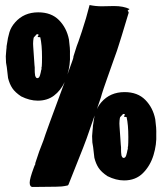

<svg xmlns="http://www.w3.org/2000/svg" viewBox="-20 -737 644 763"><path d="M601 -204Q603 -163 590 -120.5Q577 -78 548 -49Q519 -20 473 -20Q441 -20 407 -37Q383 -53 372 -69.5Q361 -86 355 -110L352 -136Q350 -156 348 -165L347 -171L346 -196L348 -221L349 -230Q349 -238 350 -241Q351 -247 352.5 -258.5Q354 -270 356 -278L332 -209L324 -186L310 -149L252 -3L249 0Q235 3 225 4Q215 5 202 5L110 6Q98 6 98 -11Q98 -27 114 -70Q117 -79 121 -86H120V-88Q135 -136 153 -180Q160 -204 237 -411Q221 -377 194.5 -357Q168 -337 130 -337Q98 -337 64 -354Q40 -370 29 -386.5Q18 -403 12 -427L9 -453Q7 -473 5 -482L4 -488L3 -513L5 -538L6 -547Q6 -555 7 -558Q11 -588 17.5 -609Q24 -630 40 -648Q75 -688 132 -688Q184 -688 214.5 -657Q245 -626 254 -580Q259 -544 258 -521Q260 -480 248 -441L266 -491Q267 -494 269.5 -501Q272 -508 272 -513Q279 -536 285 -554Q288 -560 305.5 -612.5Q323 -665 336 -717Q360 -712 384 -712L433 -713Q471 -713 495 -701Q494 -700 491 -698Q488 -696 487 -693Q488 -694 490 -691Q492 -688 491 -685L490 -682L464 -596Q456 -569 453 -561L445 -536L430 -494L406 -426Q389 -378 385 -364Q384 -360 383 -357Q382 -354 381 -350L369 -315L365 -303Q371 -317 383 -331Q418 -371 475 -371Q527 -371 557.5 -340Q588 -309 597 -263Q602 -227 601 -204ZM147 -509Q147 -559 140 -589Q131 -589 130 -591Q129 -593 134 -598Q131 -602 126 -601Q124 -598 115 -589V-590Q113 -586 112 -574.5Q111 -563 112 -552L117 -479L118 -469V-460Q118 -448 119 -442Q119 -435 122.5 -430Q126 -425 131 -427Q136 -428 139 -438Q142 -448 144 -460V-459L145 -462V-470L146 -473Q147 -485 147 -509ZM490 -192Q490 -242 483 -272Q474 -272 473 -274Q472 -276 477 -281Q474 -285 469 -284Q467 -281 458 -272V-273Q456 -269 455 -257.5Q454 -246 455 -235L460 -162L461 -152V-143Q461 -131 462 -125Q462 -118 465.5 -113Q469 -108 474 -110Q479 -111 482 -121Q485 -131 487 -143V-142L488 -145V-153L489 -156Q490 -168 490 -192Z"/></svg>

Font: Londrina Solid Black
Style: Regular
Weight: 900
Designer: Marcelo Magalhaes
Foundry: Marcelo Magalhães
Version: Version 1.002